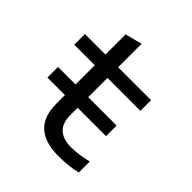

<svg xmlns="http://www.w3.org/2000/svg" viewBox="-179 -774 908 908"><g transform="rotate(45 275.0 -320.0)"><path d="M473.1 -6.8V-80.1C453 -74.9 433.6 -71 415 -68.6C396.5 -66.2 379.4 -64.9 363.8 -64.9C327.3 -64.9 299.7 -73.6 281 -91.1C262.3 -108.5 252.9 -134.8 252.9 -169.9V-219.2H442.9V-290H252.9V-418.9H473.1V-490.2H252.9V-647L168 -625V-490.2H30.8V-418.9H168V-290H50.8V-219.2H168V-163.1C168 -105.5 183.1 -62.7 213.4 -34.9C243.7 -7.1 289.6 6.8 351.1 6.8C372.2 6.8 393.1 5.8 413.6 3.7C434.1 1.5 453.9 -2 473.1 -6.8Z"/></g></svg>

Font: CodeNewRoman Nerd Font Mono
Style: Regular
Weight: 400
Monospace: yes
Designer: Sam Radian
Foundry: Code New Roman
Version: Version 2.00 November 29, 2014;Nerd Fonts 3.2.1